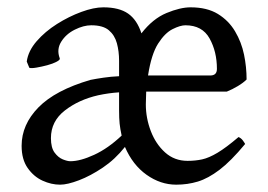

<svg xmlns="http://www.w3.org/2000/svg" viewBox="-20 -489 732 524"><path d="M39 -91Q39 -149 85 -196Q131 -243 227 -271Q242 -274 262.5 -277Q283 -280 305 -281V-323Q305 -349 299 -371Q293 -393 277 -406.5Q261 -420 229 -420Q208 -420 184 -408Q160 -396 147 -375Q134 -354 143 -330Q145 -326 134.5 -320.5Q124 -315 109 -311Q94 -307 79.5 -304.5Q65 -302 60 -304L53 -321Q57 -350 80 -376.5Q103 -403 135.5 -423.5Q168 -444 202 -456.5Q236 -469 262 -469Q305 -469 329.5 -452Q354 -435 366 -398Q397 -438 434.5 -453.5Q472 -469 500 -469Q545 -469 574.5 -451Q604 -433 621.5 -403.5Q639 -374 646 -340Q653 -306 653 -272Q644 -263 629 -254Q614 -245 599 -239H379Q379 -231 378.5 -222.5Q378 -214 378 -204Q378 -167 391.5 -131.5Q405 -96 430.5 -73Q456 -50 492 -50Q513 -50 531.5 -54Q550 -58 573.5 -72Q597 -86 631 -115Q638 -112 642.5 -106Q647 -100 649 -96Q610 -49 579 -25.5Q548 -2 520 6.5Q492 15 461 15Q418 15 380 -12Q342 -39 321 -88Q294 -54 260.5 -31.5Q227 -9 195.5 3Q164 15 144 15Q120 15 96 4Q72 -7 55.5 -30.5Q39 -54 39 -91ZM312 -119Q308 -137 306.5 -151.5Q305 -166 305 -188V-237Q290 -236 276 -234Q262 -232 248 -229Q195 -217 157 -187.5Q119 -158 119 -112Q119 -86 129 -72.5Q139 -59 151.5 -54Q164 -49 172 -49Q199 -49 237 -66.5Q275 -84 312 -119ZM554 -283Q572 -283 572 -301Q572 -348 552 -384Q532 -420 486 -420Q472 -420 451 -409.5Q430 -399 411.5 -370Q393 -341 384 -283Z"/></svg>

Font: ChillKai
Style: Regular
Weight: 400
Designer: ChillType
Foundry: 寒蝉字型
Version: Version 2.000